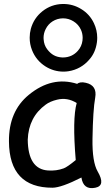

<svg xmlns="http://www.w3.org/2000/svg" viewBox="-20 -924 552 973"><path d="M219.2 -674.3Q234.9 -653.8 252 -644.5Q270 -634.3 294.9 -632.8Q297.4 -632.8 299.8 -632.8Q321.3 -632.8 341.3 -641.6Q360.4 -650.4 374.5 -666.5Q394 -688.5 397.9 -717.8Q398.9 -724.6 398.9 -731.9Q398.9 -753.9 390.1 -773.4Q377.9 -800.3 352.5 -815.9Q328.1 -831.1 299.8 -831.1Q298.8 -831.1 298.3 -831.1Q270 -830.6 246.6 -815.9Q223.6 -801.3 211.4 -776.4Q200.7 -755.4 200.7 -731.9Q200.7 -728 201.2 -724.1Q203.1 -695.3 219.2 -674.3ZM296.9 -903.8Q299.3 -903.8 301.3 -903.8Q349.6 -903.8 391.1 -878.4Q434.6 -852.1 456.1 -806.2Q472.7 -771 472.7 -732.4Q472.7 -721.2 471.2 -710Q463.9 -656.2 431.6 -621.1Q412.1 -598.1 385.3 -583Q358.4 -567.9 327.1 -563Q314.5 -561 302.2 -561Q252.4 -561 210.4 -587.4Q162.6 -617.7 142.1 -670.4Q130.4 -700.2 130.4 -732.9Q130.4 -755.9 136.2 -777.8Q151.4 -832.5 195.3 -867.2Q239.7 -902.3 296.9 -903.8ZM246.1 27.3Q26.9 27.8 25.4 -207Q23.9 -359.9 126 -443.4Q243.2 -539.6 371.1 -499Q385.3 -511.2 415 -504.4Q473.6 -491.2 462.4 -428.7Q451.2 -367.7 448.7 -220.7Q446.8 -103.5 475.1 -54.7Q516.6 16.6 463.4 27.3Q402.3 40 392.6 -24.4Q291.5 26.9 246.1 27.3ZM302.7 -70.8Q320.3 -77.1 363.8 -112.8Q346.2 -322.8 368.7 -401.9Q321.3 -431.6 269.5 -418.9Q233.4 -410.2 211.9 -394Q125 -331.1 120.6 -216.3Q122.1 -66.9 223.1 -60.1Q265.6 -57.1 302.7 -70.8Z"/></svg>

Font: Comic Relief
Style: Regular
Weight: 400
Designer: Jeff Davis
Foundry: Loudifier
Version: Version 1.0